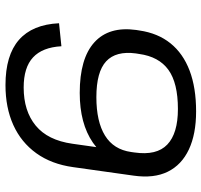

<svg xmlns="http://www.w3.org/2000/svg" viewBox="-38 -710 756 721"><g transform="rotate(90 340.5 -350.0)"><path d="M608.1 -246.1Q596.9 -164.9 555.9 -107.8Q514.8 -50.8 449.7 -21.4Q384.7 7.9 300 7.9Q188.1 7.9 130.3 -42.6Q72.5 -93.1 67.8 -193.2L154.2 -202.1Q158.2 -130.6 196.1 -95.5Q233.9 -60.4 309.1 -60.4Q397.3 -60.4 452.2 -105.6Q507.2 -150.7 520.3 -243.5L552.7 -472.8H640ZM398.9 -707.9Q484.1 -707.9 541.9 -680.7Q599.7 -653.5 625.3 -601.5Q651 -549.4 640 -472.7L601.2 -461.6Q588.2 -369.9 516.2 -320.4Q444.2 -270.9 329.5 -270.9Q200.2 -270.9 139.6 -325.7Q79 -380.5 93 -482.7L95 -495.1Q105 -564.2 143.1 -611.6Q181.2 -659 245.6 -683.5Q309.9 -707.9 398.9 -707.9ZM389.9 -639.6Q291.9 -639.6 242.6 -603.8Q193.2 -568 183.1 -494L181.1 -481.5Q171.2 -407 210.7 -370.2Q250.3 -333.4 345.4 -333.4Q437.1 -333.4 489.6 -365.8Q542.1 -398.2 551.3 -463.9L553.1 -476.5Q565.1 -559.9 523.3 -599.7Q481.6 -639.6 389.9 -639.6Z"/></g></svg>

Font: Pathway Extreme 8pt Thin 12pt
Style: Italic
Weight: 100
Italic angle: -8°
Version: Version 1.001;gftools[0.9.26]